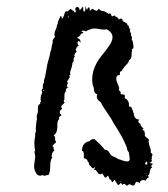

<svg xmlns="http://www.w3.org/2000/svg" viewBox="-20 -589 544 623"><path d="M92 -63 94 -77Q95 -82 93 -90L92 -95Q90 -97 94 -99Q89 -125 94 -146V-154Q94 -158 97 -163Q95 -171 97 -183L98 -193L100 -203Q98 -214 101 -219Q103 -223 103 -228V-239Q103 -250 111 -252Q108 -257 113 -259Q109 -273 117 -288Q115 -294 115 -295Q116 -300 119 -302V-312Q119 -317 122 -320Q123 -321 123 -325V-330Q127 -339 130 -360Q133 -380 136 -390Q142 -409 144 -423Q147 -426 148 -440Q149 -443 151 -451V-458L154 -464L157 -467Q159 -470 158 -471Q155 -479 159 -489L163 -498L165 -507Q167 -509 168 -517L170 -523L173 -530Q179 -545 181 -528Q185 -531 188 -540L190 -547Q191 -550 194 -553Q198 -550 203 -555L206 -558Q208 -560 209 -560Q210 -560 211 -559L215 -555Q218 -556 222 -549Q224 -548 225 -549.5Q226 -551 226 -553L225 -557L224 -561Q228 -568 233 -566Q237 -565 239 -555Q239 -556 240.5 -557.5Q242 -559 244.5 -562Q247 -565 249 -568L250 -563V-558Q250 -552 254 -551Q257 -554 257 -560V-569L258 -568Q258 -567 258.5 -565.5Q259 -564 260 -561.5Q261 -559 262 -557Q270 -575 272 -554Q277 -557 278 -561L283 -559L287 -556Q289 -556 290 -555L292 -554Q295 -554 296 -555Q299 -558 301 -561Q304 -555 312 -553H316L321 -551Q324 -550 332 -544Q340 -549 342 -537Q344 -535 347 -537L349 -538L352 -539Q353 -536 356 -535L360 -533Q364 -530 366 -525Q369 -530 374 -528Q378 -527 378 -521L393 -512Q392 -507 398 -505Q397 -499 403 -493Q400 -490 403 -485L405 -480Q406 -477 405 -474Q410 -469 407 -462Q413 -454 413 -433Q405 -428 409 -424Q408 -423 407.5 -420Q407 -417 407 -416V-407Q405 -396 399 -394Q398 -386 387 -376Q378 -366 375 -358Q371 -359 369 -354V-346L366 -345H363Q360 -344 358 -339Q356 -330 360 -321L364 -312L367 -303Q364 -298 368 -294L371 -291Q373 -289 371 -287Q371 -285 373 -283Q386 -284 385 -277V-271Q386 -269 391 -267Q401 -257 398 -244Q408 -243 408 -236Q410 -234 412 -226L414 -220L415 -214Q419 -201 432 -201Q424 -193 436 -187Q435 -183 439 -179L442 -175L446 -172Q441 -169 443 -167L445 -166L448 -165Q448 -164 449 -161Q450 -158 450 -157V-148L453 -145L455 -143L458 -141L464 -135Q461 -131 463 -125L464 -120L465 -115Q471 -102 469 -94L471 -92L473 -91Q475 -89 475 -85Q471 -84 473 -76V-75L472 -73Q470 -72 472 -70Q474 -67 471 -64L468 -62L465 -60L471 -59L477 -57Q467 -52 474 -44Q471 -45 469.5 -42.5Q468 -40 467 -35L466 -31L465 -26Q463 -21 460 -19Q466 -13 458 -11L456 -8L454 -6Q452 -4 452 -2Q447 -7 441 -4Q434 -3 434 5Q424 0 422 1Q420 3 416 12Q412 14 407 12L404 10L401 9Q397 9 392 14L388 11L385 8Q381 7 377 11Q375 7 374 6Q373 5 372 5Q370 5 369 8Q366 11 364 11Q361 11 360 7Q357 4 352 -6Q346 2 345 2Q344 3 342 -1Q341 -3 340 -6Q336 -5 334 -11L333 -15L329 -19Q324 -10 320 -14Q317 -17 316 -20L312 -26Q302 -20 297 -29L294 -33L292 -36Q289 -39 284 -37Q290 -45 288 -47Q283 -40 278 -45L274 -50L269 -55Q269 -63 265 -64Q263 -75 253 -75Q252 -76 252 -82V-91Q251 -96 249.5 -98Q248 -100 246 -99Q246 -127 271 -131Q273 -137 286 -138Q312 -115 320 -103Q327 -104 333 -97L337 -90L342 -84Q343 -83 351 -80L357 -77L364 -73Q385 -65 392 -65Q401 -65 401 -74L398 -95Q395 -97 393 -103L392 -107L391 -112Q378 -145 350 -187L340 -205L328 -223Q313 -244 307 -257Q299 -262 296 -268Q292 -276 296 -283Q287 -285 285 -296L284 -305Q282 -311 281 -313Q272 -359 307 -405Q308 -407 311 -410Q314 -413 315 -415L324 -426Q338 -446 340 -450Q355 -479 326 -494Q322 -493 313 -493L301 -495Q285 -498 276 -495Q261 -490 259 -487Q248 -492 244 -487Q247 -486 251 -484Q249 -480 242 -479Q242 -475 238 -472L234 -469L230 -466Q243 -462 241 -450Q238 -456 236 -456Q234 -456 232 -453Q231 -449 232 -446Q234 -441 236 -440Q231 -440 229 -435L227 -430Q226 -430 226 -429Q226 -428 225 -427Q231 -424 226 -418L223 -415L222 -412Q220 -407 223 -405Q221 -404 219 -399V-390L217 -388L216 -386Q214 -384 215 -381Q213 -377 213 -372L211 -366L209 -360Q206 -353 209 -347Q205 -346 205 -343L206 -341V-338L203 -333L200 -328Q195 -322 201 -320L198 -315L197 -310Q196 -308 198 -306.5Q200 -305 204 -306Q191 -302 194 -293Q189 -288 189 -281V-266Q184 -260 190 -257L186 -252L181 -248Q176 -242 182 -236Q167 -227 180 -215Q169 -210 172 -203Q166 -197 166 -185V-174L164 -163V-164Q161 -152 154 -151Q159 -146 159 -140V-134Q161 -130 162 -129Q162 -128 161 -127Q160 -126 160 -125L156 -122Q151 -117 150 -114Q154 -113 154 -109V-105Q155 -104 157 -101Q153 -100 149 -90Q146 -79 150 -78Q143 -71 143 -50L142 -35Q140 -25 137 -21H132L127 -19Q123 -18 118 -21Q101 -13 93 -36Q89 -44 92 -63ZM451 -58Q451 -53 458 -56V-61Q458 -63 456 -65Q451 -62 451 -58ZM120 -295 121 -294 123 -293Q124 -293 124 -294L121 -297Q120 -296 120 -295ZM202 -532V-539Q198 -534 202 -532ZM455 -27H454L453 -26V-25L454 -24Q454 -26 455 -27ZM443 -13V-15L441 -13Q442 -12 443 -13ZM454 -20Q454 -17 456 -19Q456 -22 454 -20ZM371 -1Q371 0 372 1Q373 0 373 -1Q371 -3 371 -1ZM200 -545V-547Q199 -546 200 -545ZM413 9V7Q412 7 412 8L413 10Q414 10 413 9ZM318 -23V-25H317V-23Z"/></svg>

Font: Kom-post
Style: Regular
Weight: 400
Designer: @guaschetti
Foundry: guaschetti
Version: Version 1.00 December 6, 2021, initial release